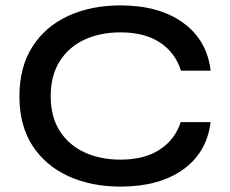

<svg xmlns="http://www.w3.org/2000/svg" viewBox="-20 -680 853 712"><path d="M761 -227Q747 -114 658.5 -51Q570 12 427 12Q318 12 233 -27Q148 -66 100 -140.5Q52 -215 52 -323Q52 -431 100 -506.5Q148 -582 233 -621Q318 -660 427 -660Q570 -660 659 -595.5Q748 -531 761 -418H651Q630 -485 573 -522.5Q516 -560 427 -560Q352 -560 293.5 -533Q235 -506 201.5 -453Q168 -400 168 -323Q168 -247 201.5 -194.5Q235 -142 293.5 -115Q352 -88 427 -88Q515 -88 572 -125Q629 -162 650 -227Z"/></svg>

Font: Syne SemiBold
Style: Regular
Weight: 600
Designer: Lucas Descroix
Foundry: Bonjour Monde
Version: Version 2.200; ttfautohint (v1.8.4)